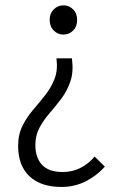

<svg xmlns="http://www.w3.org/2000/svg" viewBox="-20 -516 456 734"><path d="M254.9 -293Q261.7 -242.7 249.5 -206.1Q237.3 -169.4 215.6 -140.4Q193.8 -111.3 170.7 -84.7Q147.5 -58.1 131.3 -28.6Q115.2 1 115.2 38.6Q115.2 86.4 140.6 114Q166 141.6 220.2 141.6Q255.9 141.6 286.9 126.2Q317.9 110.8 341.8 82.5L380.9 121.1Q350.1 155.8 307.6 177.2Q265.1 198.7 214.8 198.7Q136.2 198.7 92.8 158Q49.3 117.2 49.3 41.5Q49.3 -2 65.9 -34.9Q82.5 -67.9 106.4 -95.9Q130.4 -124 152.8 -152.3Q175.3 -180.7 188.5 -214.4Q201.7 -248 195.8 -293ZM222.7 -495.6Q244.1 -495.6 259.5 -480.2Q274.9 -464.8 274.9 -440.4Q274.9 -414.6 259.5 -399.2Q244.1 -383.8 222.7 -383.8Q201.2 -383.8 185.5 -399.2Q169.9 -414.6 169.9 -440.4Q169.9 -464.8 185.5 -480.2Q201.2 -495.6 222.7 -495.6Z"/></svg>

Font: Varta Light Light
Style: Regular
Weight: 300
Version: Version 1.004